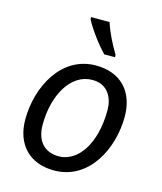

<svg xmlns="http://www.w3.org/2000/svg" viewBox="-115 -850 793 942"><g transform="rotate(15 281.5 -379.0)"><path d="M248 8C426 8 516 -174 516 -336C516 -464 441 -543 316 -543C139 -543 48 -362 48 -198C48 -71 124 8 248 8ZM253 -65C180 -65 137 -112 137 -195C137 -345 207 -470 317 -470C397 -470 426 -406 426 -346C426 -170 347 -65 253 -65ZM394 -606V-618C367 -663 339 -717 324 -766H230V-756C250 -715 303 -643 340 -606Z"/></g></svg>

Font: BC Sans
Style: Italic
Weight: 400
Italic angle: -12°
Designer: Monotype Design Team
Designer: Province of B.C.
Foundry: Monotype Imaging Inc.
Version: Version 2.000;GOOG;noto-source:20170915:90ef993387c0